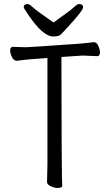

<svg xmlns="http://www.w3.org/2000/svg" viewBox="-20 -916 540 947"><path d="M243 -736Q191 -736 119 -844Q97 -876 97 -880Q97 -896 116 -896Q125 -896 139 -882.5Q153 -869 184 -847.5Q215 -826 244 -805Q272 -826 302.5 -847.5Q333 -869 347 -882.5Q361 -896 370 -896Q390 -896 390 -880Q390 -864 312 -780Q294 -761 283 -748.5Q272 -736 243 -736ZM263 11Q248 11 230 2.5Q212 -6 212 -18L214 -107V-630Q105 -623 64 -616Q48 -616 39 -634.5Q30 -653 30 -667Q30 -685 45 -685Q52 -685 70.5 -684Q89 -683 109 -683Q123 -683 365 -700Q404 -703 443 -708Q457 -708 465 -689.5Q473 -671 473 -657Q473 -639 459 -639Q403 -642 388 -642L283 -635Q284 -74 285.5 -45.5Q287 -17 287 0Q287 11 263 11Z"/></svg>

Font: Moon Stars Kai HW
Style: Regular
Weight: 400
Designer: GuiWonder
Version: Version 1.101